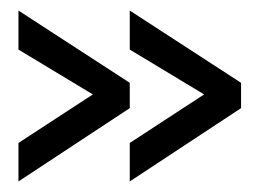

<svg xmlns="http://www.w3.org/2000/svg" viewBox="-20 -471 497 364"><path d="M226 -127V-200L367 -292L226 -377V-451L437 -314V-266ZM15 -127V-200L156 -292L15 -377V-451L226 -314V-266Z"/></svg>

Font: Stick No Bills
Style: Regular
Weight: 400
Version: Version 2.000